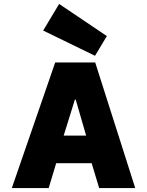

<svg xmlns="http://www.w3.org/2000/svg" viewBox="-20 -954 746 974"><path d="M40 0 260 -637H463L666 0H483L445 -126H265L227 0ZM303 -266H417L364 -449H360ZM462 -671 199 -799 280 -934 522 -771Z"/></svg>

Font: Braah One
Style: Regular
Weight: 400
Designer: Ashish Kumar
Foundry: Ashish Kumar
Version: Version 1.001; ttfautohint (v1.8.4.7-5d5b);gftools[0.9.29]